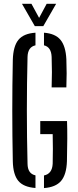

<svg xmlns="http://www.w3.org/2000/svg" viewBox="-20 -977 408 1004"><path d="M165.5 6Q103 1.5 75.8 -31.2Q48.5 -64 47 -133.5Q41.5 -399.5 47 -663.5Q49 -735 76.2 -768.5Q103.5 -802 165.5 -806V-740Q125.5 -731.5 124 -679.5Q117 -400.5 124 -121Q124.5 -68.5 165.5 -60ZM250 -520Q253 -600 250 -679.5Q248 -731 210 -740V-806Q269 -801.5 296.2 -768.8Q323.5 -736 327 -667.5Q330 -593.5 327 -520ZM210 6.5V-59.5Q253 -68 255.5 -121Q257.5 -198.5 255.5 -275.5H190.5V-344H330.5Q332 -304.5 331.8 -252.2Q331.5 -200 330 -133.5Q327.5 -64 299.5 -31Q271.5 2 210 6.5ZM162 -840.5 95 -957H144.5L184.5 -883.5L224 -957H273.5L206.5 -840.5Z"/></svg>

Font: Big Shoulders Stencil Display Medium
Style: Regular
Weight: 500
Designer: Patric King
Foundry: XO Type Co
Version: Version 1.000